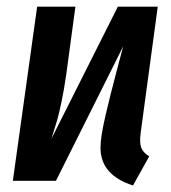

<svg xmlns="http://www.w3.org/2000/svg" viewBox="-20 -549 520 583"><path d="M407.2 -146Q403.3 -116.2 408.7 -101.1Q414.1 -85.9 433.1 -74.2L383.8 14.2Q285.2 -17.6 285.2 -100.1Q285.2 -116.7 288.8 -140.6Q292.5 -164.6 301 -200.9Q309.6 -237.3 315.9 -262.7Q322.3 -288.1 335.4 -337.9Q348.6 -387.7 354 -408.2L149.9 0H19L92.8 -528.8H209L181.2 -323.2Q174.3 -275.4 166.7 -239.5Q159.2 -203.6 153.6 -184.3Q147.9 -165 136.2 -127.9L337.9 -528.8H459Z"/></svg>

Font: Fira Sans Compressed Medium
Style: Italic
Weight: 500
Width: 3
Italic angle: -8°
Designer: Carrois Corporate & Edenspiekermann AG
Foundry: Carrois Corporate GbR & Edenspiekermann AG
Version: Version 4.203;PS 004.203;hotconv 1.0.88;makeotf.lib2.5.64775